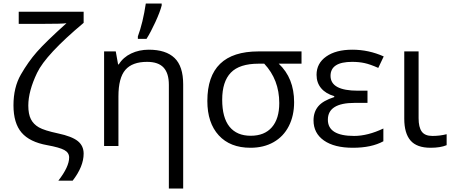

<svg xmlns="http://www.w3.org/2000/svg" viewBox="-20 -826 2563 1086"><path d="M85.9 -690.9V-759.8H453.1V-696.8Q239.3 -517.6 189.7 -413.8Q140.1 -310.1 140.1 -229Q140.1 -181.2 154.5 -152.3Q168.9 -123.5 199.7 -105.7Q230.5 -87.9 308.6 -71.3Q386.7 -54.7 419.9 -28.1Q453.1 -1.5 453.1 43Q453.1 115.7 391.1 195.8H310.1Q371.1 117.2 371.1 64.9Q371.1 37.6 344 22.7Q316.9 7.8 247.1 -4.9Q147.9 -22.5 102.1 -75.9Q56.2 -129.4 56.2 -230.5Q56.2 -331.5 97.9 -404.1Q139.6 -476.6 188.7 -532.5Q237.8 -588.4 356 -694.8Q336.4 -690.9 204.1 -690.9Z M935.1 240.2V-346.2Q935.1 -411.6 905.3 -443.8Q875.5 -476.1 812 -476.1Q728 -476.1 689 -430.7Q649.9 -385.3 649.9 -280.8V0H568.8V-535.2H634.8L647.9 -461.9H651.9Q676.8 -502 721.7 -523.4Q766.6 -544.9 821.8 -544.9Q918.5 -544.9 967.3 -498Q1016.1 -451.2 1016.1 -349.1V240.2ZM894.5 -806.2V-794.9Q885.3 -758.8 858.9 -701.2Q832.5 -643.6 808.6 -606H759.8V-620.1Q788.6 -697.8 804.7 -806.2Z M1559.6 -243.2Q1559.6 -375 1474.6 -465.8H1442.9Q1334.5 -465.8 1285.6 -415Q1236.8 -364.3 1236.8 -262.2Q1236.8 -160.2 1278.3 -109.1Q1319.8 -58.1 1397.9 -58.1Q1476.1 -58.1 1517.8 -106.2Q1559.6 -154.3 1559.6 -243.2ZM1643.6 -248Q1643.6 -171.4 1613.5 -112.5Q1583.5 -53.7 1527.6 -22Q1471.7 9.8 1396.5 9.8Q1281.7 9.8 1217.3 -60.5Q1152.8 -130.9 1152.8 -254.9Q1152.8 -535.2 1441.9 -535.2H1685.5V-465.8H1556.6Q1643.6 -384.3 1643.6 -248Z M1834.5 -148.9Q1834.5 -57.1 1982.9 -57.1Q2059.6 -57.1 2148.4 -99.1V-26.9Q2081.5 9.8 1976.1 9.8Q1870.6 9.8 1812 -31.5Q1753.4 -72.8 1753.4 -145Q1753.4 -192.9 1780.3 -224.9Q1807.1 -256.8 1870.6 -276.9V-282.2Q1822.8 -295.9 1796.6 -326.9Q1770.5 -357.9 1770.5 -402.8Q1770.5 -467.8 1825.2 -506.3Q1879.9 -544.9 1972.7 -544.9Q2065.4 -544.9 2150.4 -506.8L2119.6 -441.9Q2073.7 -462.4 2042 -469.2Q2010.3 -476.1 1971.7 -476.1Q1849.6 -476.1 1849.6 -397Q1849.6 -313 2004.4 -313H2058.6V-244.1H1986.3Q1834.5 -244.1 1834.5 -148.9Z M2266.6 -154.8V-535.2H2347.7V-157.2Q2347.7 -106.4 2365.5 -81.8Q2383.3 -57.1 2425.8 -57.1Q2468.3 -57.1 2506.3 -66.9V-4.9Q2471.2 9.8 2415.5 9.8Q2337.4 9.8 2302 -31.2Q2266.6 -72.3 2266.6 -154.8Z"/></svg>

Font: OpenSans-Regular
Style: Regular
Weight: 400
Foundry: Ascender Corporation
Version: Version 1.10